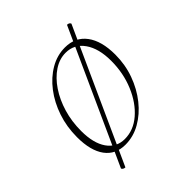

<svg xmlns="http://www.w3.org/2000/svg" viewBox="-173 -630 815 815"><g transform="rotate(-45 235.0 -222.5)"><path d="M177 12Q118 12 86 -31.5Q54 -75 54 -156Q54 -218 72.5 -273Q91 -328 123.5 -370.5Q156 -413 198 -437.5Q240 -462 287 -462Q349 -462 383 -416.5Q417 -371 417 -289Q417 -229 397.5 -175Q378 -121 344.5 -79Q311 -37 268 -12.5Q225 12 177 12ZM192 -7Q245 -7 289 -45Q333 -83 359.5 -146Q386 -209 386 -283Q386 -357 355.5 -400.5Q325 -444 273 -444Q236 -444 202 -421.5Q168 -399 141.5 -359.5Q115 -320 100 -269.5Q85 -219 85 -162Q85 -89 113.5 -48Q142 -7 192 -7ZM108.6 79.8Q103.7 79.8 98.8 77.4Q93.9 74.9 91.8 70L361.3 -523.6Q366.9 -523.6 371.5 -521.5Q376 -519.4 378.1 -513.8Z"/></g></svg>

Font: Petrona Thin
Style: Italic
Weight: 100
Italic angle: -9°
Designer: Ringo R. Seeber
Foundry: Ringo R. Seeber
Version: Version 2.001; ttfautohint (v1.8.3)